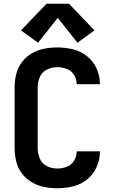

<svg xmlns="http://www.w3.org/2000/svg" viewBox="-20 -996 616 1024"><path d="M286 8Q328 8 369.5 -2Q411 -12 444.5 -39Q478 -66 495.5 -105.5Q513 -145 513 -187V-189H389V-188Q389 -162 375 -139Q361 -116 336 -106.5Q311 -97 286 -97Q257 -97 230.5 -110Q204 -123 192.5 -150Q181 -177 181 -205V-530Q181 -559 192.5 -585.5Q204 -612 230.5 -625Q257 -638 286 -638Q311 -638 336 -628.5Q361 -619 375 -596Q389 -573 389 -547H513V-548Q513 -590 495.5 -629.5Q478 -669 444.5 -696Q411 -723 369.5 -733Q328 -743 286 -743Q250 -743 215 -736Q180 -729 149 -711Q118 -693 96.5 -664Q75 -635 66.5 -600.5Q58 -566 58 -530V-205Q58 -170 66.5 -135Q75 -100 96.5 -71.5Q118 -43 149 -24.5Q180 -6 215 1Q250 8 286 8ZM183 -768 288 -901 393 -768 484 -834 348 -976H228L92 -834Z"/></svg>

Font: Iosevka Sparkle
Style: Bold
Weight: 700
Designer: Belleve Invis
Foundry: Belleve Invis
Version: Version 4.5.0; ttfautohint (v1.8.3)